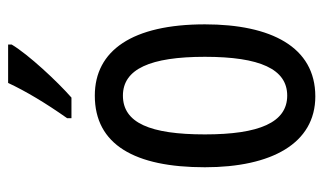

<svg xmlns="http://www.w3.org/2000/svg" viewBox="-186 -620 816 485"><g transform="rotate(-90 222.5 -378.0)"><path d="M352 -757V-766H255C234 -721 204 -671 166 -617V-606H218C259 -642 327 -715 352 -757ZM403 -269C403 -452 337 -547 223 -547C99 -547 42 -446 42 -269C42 -101 102 10 221 10C346 10 403 -102 403 -269ZM125 -269C125 -407 154 -476 223 -476C290 -476 321 -407 321 -269C321 -130 290 -61 223 -61C155 -61 125 -132 125 -269Z"/></g></svg>

Font: Noto Sans Sinhala UI ExtraCondensed
Style: Regular
Weight: 400
Width: 2
Designer: Jelle Bosma - Monotype Design Team
Foundry: Monotype Imaging Inc.
Version: Version 2.006